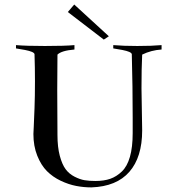

<svg xmlns="http://www.w3.org/2000/svg" viewBox="-20 -811 784 850"><path d="M280.3 -757.8 308.6 -791 461.9 -650.4 439.5 -635.7ZM234.4 -212.9Q234.4 -160.2 244.6 -121.6Q254.9 -83 270.5 -62Q286.1 -41 310.1 -28.8Q334 -16.6 354.5 -13.2Q375 -9.8 402.3 -9.8Q440.4 -9.8 468.3 -19.5Q496.1 -29.3 519.5 -51.8Q543 -74.2 555.2 -116.7Q567.4 -159.2 567.4 -221.7Q567.4 -232.4 567.4 -248.5Q567.4 -264.6 567.4 -292Q567.4 -426.8 563.5 -571.3Q561.5 -582 521.5 -589.8L481.4 -596.7V-611.3Q527.3 -607.4 587.9 -607.4Q652.3 -607.4 695.3 -611.3V-591.8Q649.4 -588.9 609.4 -569.3Q606.4 -507.8 606.4 -419.9L609.4 -233.4Q609.4 -115.2 552.7 -50.3Q496.1 14.6 384.8 18.6Q350.6 18.6 317.4 12.2Q284.2 5.9 249 -10.7Q213.9 -27.3 188 -53.2Q162.1 -79.1 145 -121.6Q127.9 -164.1 127.9 -217.8Q127.9 -220.7 129.4 -249.5Q130.9 -278.3 132.8 -332Q134.8 -385.7 134.8 -451.2Q134.8 -510.7 132.8 -571.3Q130.9 -582 90.8 -589.8L50.8 -596.7V-611.3Q96.7 -607.4 178.7 -607.4Q266.6 -607.4 309.6 -611.3V-591.8Q252 -586.9 234.4 -569.3Q233.4 -504.9 233.4 -413.1Z"/></svg>

Font: Bentham
Style: Regular
Weight: 400
Version: Version 002.002